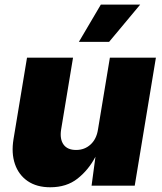

<svg xmlns="http://www.w3.org/2000/svg" viewBox="-20 -792 690 819"><path d="M194.3 6.8Q136.7 6.8 98.1 -19.5Q59.6 -45.9 43.7 -92.3Q27.8 -138.7 37.6 -198.2L95.2 -545.9H291.5L240.7 -239.3Q234.4 -198.7 251 -175.5Q267.6 -152.3 304.7 -152.3Q340.8 -152.3 366.2 -175.5Q391.6 -198.7 397.9 -239.3L448.7 -545.9H645L554.7 0H370.6L387.2 -123.5Q357.9 -67.4 311 -30.3Q264.2 6.8 194.3 6.8ZM316.4 -613.3 410.2 -772.5H578.1L445.3 -613.3Z"/></svg>

Font: Inter Black
Style: Italic
Weight: 900
Italic angle: -9.39999°
Designer: Rasmus Andersson
Foundry: rsms
Version: Version 4.000;git-a52131595